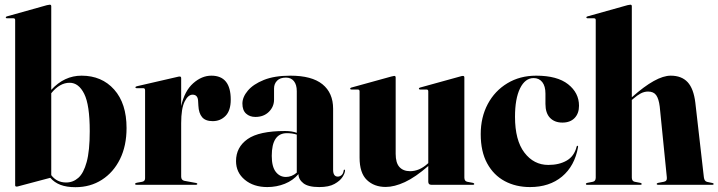

<svg xmlns="http://www.w3.org/2000/svg" viewBox="-20 -768 2986 798"><path d="M193 -742V-394.5Q247 -453.5 319 -453.5Q403 -453.5 454.5 -395.8Q506 -338 506 -236Q506 -162 478.8 -106.8Q451.5 -51.5 403.5 -20.8Q355.5 10 293.5 10Q256.5 10 231.2 0.2Q206 -9.5 189 -29L59 5.5Q53 7.5 49 7.5Q43 7.5 43 2V-685Q43 -692 35.5 -692H9.5Q4 -692 4 -696Q4 -698.5 9 -700L175 -746.5Q184 -748.5 187 -748.5Q193 -748.5 193 -742ZM269.5 -424Q228 -424 193 -380.5V-40Q216 -9.5 255 -9.5Q283.5 -9.5 305.5 -28.8Q327.5 -48 340.2 -94.5Q353 -141 353 -223Q353 -332 330 -378Q307 -424 269.5 -424Z M733 -443V-327Q747 -390 782.8 -421.8Q818.5 -453.5 858.5 -453.5Q939 -453.5 939 -354Q939 -308.5 917.5 -286.5Q896 -264.5 864 -264.5Q834 -264.5 820 -281Q806 -297.5 804.5 -329L803.5 -346Q803 -374.5 780.5 -374.5Q761.5 -374.5 747.2 -345.5Q733 -316.5 733 -256V-34Q733 -19.5 746 -16.5L795 -7.5Q800 -6.5 800 -3.5Q800 0 794.5 0H547Q541.5 0 541.5 -3.5Q541.5 -7 548.5 -8.5L571 -12.5Q583 -15 583 -27V-392.5Q583 -401.5 575.5 -401.5H547.5Q543 -401.5 543 -405Q543 -408 548.5 -409.5L715.5 -448Q719.5 -449 722 -449.5Q724.5 -450 727 -450Q733 -450 733 -443Z M961 -98.5Q961 -156 1008.8 -189.8Q1056.5 -223.5 1164.5 -223.5Q1193 -223.5 1213.5 -216V-389Q1213.5 -416 1201.5 -430.8Q1189.5 -445.5 1168.5 -445.5Q1144 -445.5 1131.5 -432.5Q1119 -419.5 1119 -400.5V-354Q1119 -324.5 1097.5 -303.2Q1076 -282 1041.5 -282Q1018 -282 1002.8 -295.8Q987.5 -309.5 987.5 -337.5Q987.5 -364.5 1010 -391.2Q1032.5 -418 1076.8 -435.8Q1121 -453.5 1187 -453.5Q1276 -453.5 1320.2 -417.8Q1364.5 -382 1364.5 -316V-62.5Q1364.5 -34 1384 -34Q1392 -34 1399.2 -39.8Q1406.5 -45.5 1408.5 -59.5Q1409 -63 1411 -63Q1414 -63 1414 -59.5Q1414 -49 1403.8 -32.8Q1393.5 -16.5 1370.2 -3.5Q1347 9.5 1307 9.5Q1261 9.5 1240.8 -6.5Q1220.5 -22.5 1220.5 -44.5Q1198 -18 1163.8 -4.2Q1129.5 9.5 1091 9.5Q1034 9.5 997.5 -20.8Q961 -51 961 -98.5ZM1109.5 -120Q1109.5 -75.5 1126 -54Q1142.5 -32.5 1168.5 -32.5Q1192.5 -32.5 1213.5 -50.5V-208.5Q1195.5 -214.5 1172.5 -214.5Q1109.5 -214.5 1109.5 -120Z M1474.5 -113V-388.5Q1474.5 -396 1466.5 -396H1440.5Q1435.5 -396 1435.5 -400Q1435.5 -402.5 1440 -404L1606.5 -450Q1615.5 -452.5 1618.5 -452.5Q1624.5 -452.5 1624.5 -446V-128.5Q1624.5 -91 1640.2 -73.8Q1656 -56.5 1684.5 -56.5Q1722.5 -56.5 1756.5 -87L1760 -90V-388.5Q1760 -396 1752.5 -396H1726.5Q1721 -396 1721 -400Q1721 -402.5 1725.5 -404L1892 -450Q1900 -452.5 1904 -452.5Q1910 -452.5 1910 -446V-30Q1910 -15 1922 -12.5L1945.5 -8Q1951 -6.5 1951 -3.5Q1951 0 1946.5 0H1772.5Q1760 0 1760 -13V-78Q1706.5 -31.5 1662.8 -11.2Q1619 9 1583 9Q1535 9 1504.8 -20Q1474.5 -49 1474.5 -113Z M2386.5 -328.5Q2386.5 -296.5 2368.2 -277.5Q2350 -258.5 2317.5 -258.5Q2285 -258.5 2266 -278.2Q2247 -298 2247 -336V-379Q2247 -410 2233.8 -426.8Q2220.5 -443.5 2198 -443.5Q2162.5 -443.5 2141.5 -400.8Q2120.5 -358 2120.5 -282.5Q2120.5 -185 2159.5 -133.8Q2198.5 -82.5 2259 -82.5Q2304 -82.5 2335.2 -100.5Q2366.5 -118.5 2376.5 -158Q2377 -162.5 2380.5 -162Q2383.5 -161 2382.5 -156.5Q2368.5 -78 2316 -34.2Q2263.5 9.5 2183 9.5Q2124 9.5 2077.8 -15.2Q2031.5 -40 2004.8 -89Q1978 -138 1978 -210.5Q1978 -280.5 2007.2 -335.5Q2036.5 -390.5 2088.8 -422Q2141 -453.5 2208.5 -453.5Q2296 -453.5 2341.2 -417.8Q2386.5 -382 2386.5 -328.5Z M2606 -742V-364L2607 -364.5Q2707 -453.5 2767.5 -453.5Q2813 -453.5 2838 -426.5Q2863 -399.5 2870 -341L2905.5 -31Q2907.5 -14.5 2919 -12L2940.5 -7.5Q2946 -6.5 2946 -3.5Q2946 0 2941.5 0H2714.5Q2709.5 0 2709.5 -3.5Q2709.5 -6.5 2715.5 -8L2739 -12.5Q2753.5 -15 2751.5 -31L2722 -325Q2718 -357.5 2707.2 -372.5Q2696.5 -387.5 2673.5 -387.5Q2658 -387.5 2643.2 -379.8Q2628.5 -372 2612 -357.5L2606 -352.5V-30Q2606 -15 2618 -12.5L2641.5 -8Q2647 -6.5 2647 -3.5Q2647 0 2642.5 0H2419Q2415 0 2415 -3.5Q2415 -6.5 2421 -8L2444 -12.5Q2456 -15 2456 -29.5V-685Q2456 -692 2448.5 -692H2422.5Q2417 -692 2417 -696Q2417 -698.5 2422 -700L2588 -746.5Q2597 -748.5 2600 -748.5Q2606 -748.5 2606 -742Z"/></svg>

Font: Fraunces 144pt
Style: Bold
Weight: 700
Version: Version 1.000;[b76b70a41]